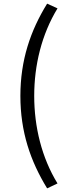

<svg xmlns="http://www.w3.org/2000/svg" viewBox="-20 -838 378 1055"><path d="M239 197 296 170C209 28 168 -141 168 -311C168 -481 209 -649 296 -792L239 -818C147 -669 92 -507 92 -311C92 -114 147 47 239 197Z"/></svg>

Font: Noto Sans T Chinese Regular
Style: Regular
Weight: 400
Designer: Ryoko NISHIZUKA (kana & ideographs); Paul D. Hunt (Latin, Greek & Cyrillic); Wenlong ZHANG (bopomofo); Sandoll Communica
Foundry: Adobe Systems Incorporated
Version: Version 1.000;PS 1;hotconv 1.0.78;makeotf.lib2.5.61930